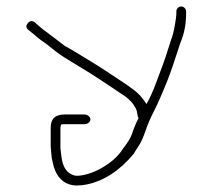

<svg xmlns="http://www.w3.org/2000/svg" viewBox="-20 -452 642 592"><path d="M407.5 -88C400.2 -74.9 393.3 -58.5 386.8 -38.8C383 -27.4 373.7 -12.1 358.8 7C343.2 31.8 318.6 53 285 70.5C276.7 74.8 268.8 78.3 261.2 81C253.8 83.7 246 85.8 238.1 87.5C230.2 89.2 223.5 90 218.1 90C212.7 90 207.1 88.7 201.3 86C182.4 77.4 172.9 58.7 169.3 30L167.3 14C166.6 8.7 166.3 3.7 166.3 -1V-57C166.3 -60.3 166.9 -63.7 168.3 -67V-68C171.6 -68.7 174.6 -69 177.3 -69H240C245 -69 249.4 -70.5 253.1 -73.5C256.9 -76.5 258.8 -80 258.8 -84C258.8 -88 256.9 -91.5 253.1 -94.5C249.4 -97.5 245 -99 240 -99H177.3C171.3 -99 165.3 -98 159.3 -96C143.9 -91.6 136.3 -78.6 136.3 -57V-1L139.3 34L143.3 52C147 68.8 152.7 82.1 160.3 92C166.9 100.7 174.6 107.5 183.8 112.5C194.6 117.5 205.2 120 215.6 120C226 120 236.3 119 246.3 117C299.9 106.3 348.7 74.6 392.5 22C395.8 16 401 7.7 408 -2.8C415 -13.4 421.9 -28.8 428.8 -49C434.4 -66.3 443.8 -88.5 457.8 -115.5C462.4 -124.5 467.6 -135.7 473.3 -149C478.9 -162.3 483.8 -173.7 487.8 -183C498.2 -207.3 508.5 -235.5 518.8 -267.5C521.4 -275.8 524.6 -285.3 528.3 -296C531.9 -306.7 534.4 -314.3 535.8 -319C547.8 -347 553.8 -377 553.8 -409V-417C553.8 -421 552.3 -424.5 549.3 -427.5C546.3 -430.5 542.8 -432 538.8 -432C534.8 -432 531.3 -430.5 528.3 -427.5C525.3 -424.5 523.8 -421 523.8 -417V-409C523.8 -404.3 522.3 -393 519.3 -375C516.3 -357 512.3 -341.5 507.3 -328.5C505.6 -324.2 502.4 -314.2 497.6 -298.5C492.9 -282.9 487.8 -267.7 482.3 -253C479.3 -245 472.5 -226.8 461.9 -198.3C451.4 -169.8 441.3 -147.4 431.3 -131C427.9 -137.7 421.5 -146.4 412 -157.3C402.5 -168.2 381.8 -183.9 350 -204.5C339.2 -211.5 328.3 -218.7 317.5 -226L283.8 -248C272.1 -255.3 260.4 -262.5 248.8 -269.5C237.1 -276.5 225.6 -283.5 214.4 -290.5C203.1 -297.5 191.7 -304 180.3 -310L125.3 -352C119.9 -355.3 112.3 -361.3 102.3 -370L87.3 -383C79.3 -389 72.1 -388.2 65.8 -380.5C59.4 -372.8 59.9 -366 67.3 -360L83.3 -347C93.9 -337.7 101.9 -331.2 107.3 -327.5C112.6 -323.8 117.6 -320.3 122.3 -317C126.9 -313.7 132.6 -309.2 139.3 -303.5C145.9 -297.8 156.6 -289.9 171.3 -279.6C187.1 -269.4 217.5 -251.1 260 -225L293.8 -203C304.6 -195.7 315.4 -188.5 326.3 -181.5C337.1 -174.5 350 -165.8 365 -155.5C380 -145.2 391.3 -132.5 398.8 -117.5C401.3 -112.5 402.8 -107 403.4 -101C404 -94.9 405.3 -90.6 407.5 -88Z"/></svg>

Font: Proton
Style: ExBdExt
Weight: 500
Version: Version 1.017